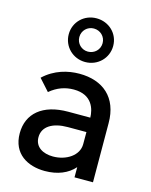

<svg xmlns="http://www.w3.org/2000/svg" viewBox="-120 -878 760 964"><g transform="rotate(15 260.0 -396.0)"><path d="M261 -573C326 -573 377 -623 377 -687C377 -751 326 -800 261 -800C197 -800 146 -751 146 -687C146 -623 197 -573 261 -573ZM261 -747C295 -747 322 -721 322 -687C322 -653 295 -627 261 -627C228 -627 201 -653 201 -687C201 -721 228 -747 261 -747ZM456 0 455 -307C455 -441 372 -509 250 -509C191 -509 122 -492 66 -439L120 -379C158 -411 199 -425 243 -425C340 -425 358 -353 359 -310H244C112 -310 37 -246 37 -143C37 -36 118 8 207 8C273 8 326 -14 360 -53V0ZM359 -172C359 -113 297 -73 228 -73C176 -73 133 -97 133 -148C133 -204 184 -235 262 -235H359Z"/></g></svg>

Font: Arthouse Owned Medium
Style: Regular
Weight: 500
Designer: Jeremy Tribby
Foundry: Tribby Type
Version: Version 1.000;PS 001.000;hotconv 1.0.88;makeotf.lib2.5.64775